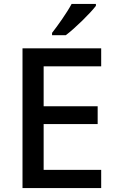

<svg xmlns="http://www.w3.org/2000/svg" viewBox="-20 -961 597 981"><path d="M470 -931V-941H346C322 -896 275 -830 246 -793V-781H316C364 -817 442 -894 470 -931ZM497 0V-93H203V-327H479V-418H203V-622H497V-714H95V0Z"/></svg>

Font: Noto Sans Arabic UI Md
Style: Regular
Weight: 500
Designer: Monotype Design Team, Nadine Chahine and Nizar Qandah
Foundry: Monotype Imaging Inc.
Version: Version 2.010